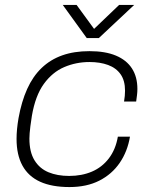

<svg xmlns="http://www.w3.org/2000/svg" viewBox="-20 -745 608 777"><path d="M261 12Q190 12 142.5 -9.5Q95 -31 71 -74.5Q47 -118 47 -183Q47 -202 49 -223Q51 -244 55 -267Q67 -334 90 -385Q113 -436 148.5 -470Q184 -504 232 -521Q280 -538 342 -538Q406 -538 449 -520Q492 -502 514 -468Q536 -434 536 -385Q536 -373 534.5 -360.5Q533 -348 531 -334H482Q484 -346 485 -357Q486 -368 486 -378Q486 -419 468 -444.5Q450 -470 417.5 -482Q385 -494 342 -494Q288 -494 240 -473.5Q192 -453 157.5 -405.5Q123 -358 109 -276Q105 -251 103 -234.5Q101 -218 100 -206Q99 -194 99 -184Q99 -130 119.5 -96.5Q140 -63 176 -48Q212 -33 260 -33Q311 -33 352 -50.5Q393 -68 420.5 -104Q448 -140 457 -192H506Q496 -132 464.5 -86Q433 -40 382 -14Q331 12 261 12ZM523 -725 380 -591H331L234 -725H290L371 -614H346L462 -725Z"/></svg>

Font: Archivo SemiExpanded Thin
Style: Italic
Weight: 250
Width: 6
Italic angle: -10°
Designer: Hector Gatti
Foundry: Omnibus-Type
Version: Version 2.001